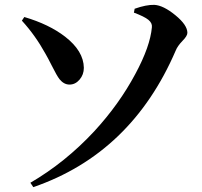

<svg xmlns="http://www.w3.org/2000/svg" viewBox="-20 -744 833 790"><path d="M117 26 105 8Q249 -76 368 -204Q471 -316 537 -440Q598 -553 605 -632Q607 -649 590.5 -662.5Q574 -676 531 -692L534 -708Q582 -725 615 -724Q652 -722 701.5 -681.5Q751 -641 751 -609Q751 -596 731 -576Q710 -554 703 -536Q521 -113 117 26ZM266 -396Q243 -396 225 -418Q214 -432 193 -474Q177 -506 167 -523Q125 -599 70 -659L80 -674Q182 -644 248 -593Q324 -534 325 -465Q325 -437 307.5 -416.5Q290 -396 266 -396Z"/></svg>

Font: GenRyuMin TW B
Style: Regular
Weight: 700
Version: Version 1.501;PS 1;hotconv 16.6.51;makeotf.lib2.5.65220